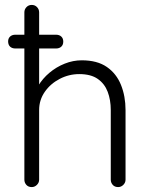

<svg xmlns="http://www.w3.org/2000/svg" viewBox="-20 -760 608 780"><path d="M312 -515Q375 -515 414 -488Q453 -461 471.5 -415Q490 -369 490 -313V-30Q490 -18 481 -9Q472 0 460 0Q446 0 438 -9Q430 -18 430 -30V-313Q430 -354 417.5 -387Q405 -420 377 -439.5Q349 -459 302 -459Q260 -459 222.5 -439.5Q185 -420 162 -387Q139 -354 139 -313V-30Q139 -18 130 -9Q121 0 109 0Q95 0 87 -9Q79 -18 79 -30V-710Q79 -722 87.5 -731Q96 -740 109 -740Q122 -740 130.5 -731Q139 -722 139 -710V-386L116 -351Q118 -382 135.5 -411.5Q153 -441 181 -464.5Q209 -488 243 -501.5Q277 -515 312 -515ZM43 -563Q29 -563 21 -570.5Q13 -578 13 -592Q13 -604 21 -611.5Q29 -619 43 -619H207Q221 -619 229 -611.5Q237 -604 237 -591Q237 -578 229 -570.5Q221 -563 207 -563Z"/></svg>

Font: Quicksand Light
Style: Regular
Weight: 400
Version: Version 3.004